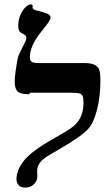

<svg xmlns="http://www.w3.org/2000/svg" viewBox="-20 -837 507 874"><path d="M116 -415 114 -408Q75 -408 61 -420Q47 -432 47 -465Q47 -482 50 -504Q51 -511 52 -519Q53 -527 55 -538.5Q57 -550 58 -557Q61 -579 68 -592Q78 -612 82 -621Q88 -634 94 -645Q100 -656 100 -664Q100 -672 94 -677Q88 -682 79 -686Q63 -693 63 -719Q63 -744 72 -767Q81 -789 95 -803Q109 -817 119 -817Q129 -817 129 -809L128 -803Q128 -792 152 -788Q181 -781 197 -774Q210 -768 210 -757Q210 -750 201 -736Q195 -727 169 -694Q116 -630 116 -576Q116 -562 124 -556Q132 -550 154 -550H361Q390 -550 406 -544Q422 -538 430 -524Q437 -511 437 -470Q437 -399 422 -339Q407 -279 383 -252Q354 -218 252 -159L199 -128Q149 -98 149 -60L150 -36Q150 -13 134 2Q118 17 95 17Q73 17 64 5Q55 -7 55 -21Q55 -64 91 -108Q127 -152 226 -207Q290 -243 313 -261Q336 -280 348 -306Q360 -333 360 -368Q360 -392 356 -400Q352 -409 341 -412Q330 -415 293 -415Z"/></svg>

Font: Libra Serif Modern
Style: Bold Italic
Weight: 700
Italic angle: -12°
Designer: Stefan Peev, Context Ltd
Foundry: Stefan Peev, Context Ltd
Version: Version 1.000